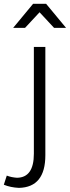

<svg xmlns="http://www.w3.org/2000/svg" viewBox="-76 -762 357 978"><path d="M20.5 195Q-22 193 -56.5 179L-41.5 132.5Q-18.5 141.5 10.5 143.5Q96.5 142.5 96.5 21V-523H155V28.5Q155 192 20.5 195ZM260.5 -620H199.5L125.5 -699.5L51.5 -620H-9L92.5 -742.5H159Z"/></svg>

Font: Argentum Novus Light
Style: Regular
Weight: 300
Designer: Julieta Ulanovsky (font) & Cristiano Sobral (main changes)
Foundry: Julieta Ulanovsky (font) & Cristiano Sobral (main changes)
Version: Version 3.00;November 27, 2020;FontCreator 13.0.0.2655 64-bi